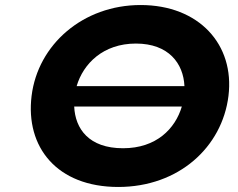

<svg xmlns="http://www.w3.org/2000/svg" viewBox="-20 -749 949 767"><path d="M716.8 -405H286.2C312.7 -495 392.4 -575 522.9 -575C654.2 -575 712.8 -495 716.8 -405ZM276.4 -323.4H706.4C680 -234.8 604.7 -156.8 471.5 -156.8C334.7 -156.8 280.4 -234.8 276.4 -323.4ZM106.2 -365.9C81 -161.1 207.7 -2.1 452.5 -2.1C693.6 -2.1 867.5 -161.1 892.7 -365.9C917.8 -570.8 775.4 -728.9 541.7 -728.9C311.4 -728.9 131.3 -570.8 106.2 -365.9Z"/></svg>

Font: Hussar
Style: BdSuprExtOblOne
Weight: 700
Foundry: Cannot Into Space Fonts
Version: Version 2.00